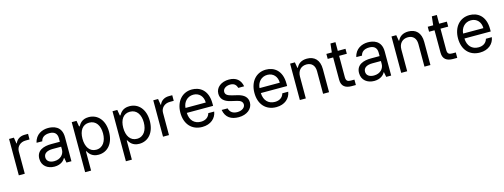

<svg xmlns="http://www.w3.org/2000/svg" viewBox="-15 -1626 7294 2780"><g transform="rotate(-15 3632.5 -235.5)"><path d="M75.3 0H164.8V-334.9C164.8 -408 222.3 -461.3 300.8 -461.3L359.7 -461.6V-545.5H308.6C240.1 -545.5 187.5 -509.9 167.6 -454.9H161.9L147.4 -545.5H75.3Z M609.4 12.4C703.5 12.4 753.2 -37.3 771 -73.9H775.2L789.8 0H864V-360.1C864 -529.8 734 -552.6 659.8 -552.6C573.5 -552.6 470.2 -509.2 445.7 -388.8L530.9 -388.1C541.9 -441.1 584.9 -475.5 662.6 -475.5C737.6 -475.5 774.9 -436.1 774.9 -368.3V-315.7H646.7C532 -315.7 423.7 -279.5 423.7 -154.5C423.7 -47.9 505.7 12.4 609.4 12.4ZM512.4 -151.3C512.4 -213.4 568.2 -241.5 646.7 -241.8H774.9V-197.1C774.9 -130 721.2 -65 624.6 -65C559.7 -65 512.4 -94.5 512.4 -151.3Z M1014.6 204.5H1104V-84.2H1110.8C1129.6 -52.9 1165.8 11 1269.5 11C1405.2 11 1500.4 -97.3 1500.4 -271.3C1500.4 -444.6 1404.8 -552.6 1268.5 -552.6C1163 -552.6 1129.6 -488.3 1110.8 -458.5H1101.2L1086.6 -545.5H1014.6ZM1102.6 -272.7C1102.6 -392.8 1155.5 -473.4 1255.3 -473.4C1359 -473.4 1410.5 -386 1410.5 -272.7C1410.5 -158 1358 -67.8 1255.3 -67.8C1156.6 -67.8 1102.6 -151.3 1102.6 -272.7Z M1625.7 204.5H1715.2V-84.2H1721.9C1740.8 -52.9 1777 11 1880.7 11C2016.3 11 2111.5 -97.3 2111.5 -271.3C2111.5 -444.6 2016 -552.6 1879.6 -552.6C1774.1 -552.6 1740.8 -488.3 1721.9 -458.5H1712.4L1697.8 -545.5H1625.7ZM1713.8 -272.7C1713.8 -392.8 1766.7 -473.4 1866.5 -473.4C1970.2 -473.4 2021.7 -386 2021.7 -272.7C2021.7 -158 1969.1 -67.8 1866.5 -67.8C1767.8 -67.8 1713.8 -151.3 1713.8 -272.7Z M2236.9 0H2326.3V-334.9C2326.3 -408 2383.9 -461.3 2462.4 -461.3L2521.3 -461.6V-545.5H2470.2C2401.6 -545.5 2349.1 -509.9 2329.2 -454.9H2323.5L2308.9 -545.5H2236.9Z M2824.9 11.4C2951.7 11.4 3032.3 -62.5 3046.9 -159.8H2958.1C2942.8 -101.6 2893.8 -67.1 2824.9 -67.1C2728.7 -67.1 2662.6 -129.6 2658.7 -243.6H3052.9V-279.5C3052.9 -481.2 2932.9 -552.6 2816.4 -552.6C2667.6 -552.6 2569.2 -436.4 2569.2 -268.5C2569.2 -100.5 2666.2 11.4 2824.9 11.4ZM2659.1 -317.8C2664.1 -400.6 2723.4 -474.1 2816.8 -474.1C2905.5 -474.1 2962.7 -407.7 2962.7 -317.8Z M3473 -400.2 3560.4 -400.9C3542.3 -500 3477.6 -552.6 3371.1 -552.6C3256.7 -552.6 3171.2 -487.2 3171.2 -393.8C3171.2 -318.2 3216.3 -267.4 3317.1 -244.3L3408 -223C3462.7 -210.6 3488.3 -185 3488.3 -148.1C3488.3 -102.6 3439.6 -65.3 3370.4 -65.3C3304 -65.3 3261.7 -94.5 3246.1 -153.8L3157 -154.5C3177.6 -35.9 3258.5 11.4 3371.8 11.4C3492.9 11.4 3580.6 -58.2 3580.6 -153.4C3580.6 -229.8 3532.7 -277.7 3434.7 -301.1L3351.9 -321C3288.7 -336.6 3260.3 -358 3260.3 -398.4C3260.3 -444.2 3308.9 -477.3 3371.4 -477.3C3438.9 -477.3 3460.2 -439.3 3473 -400.2Z M3934.7 11.4C4061.4 11.4 4142 -62.5 4156.6 -159.8H4067.8C4052.6 -101.6 4003.6 -67.1 3934.7 -67.1C3838.4 -67.1 3772.4 -129.6 3768.5 -243.6H4162.6V-279.5C4162.6 -481.2 4042.6 -552.6 3926.1 -552.6C3777.3 -552.6 3679 -436.4 3679 -268.5C3679 -100.5 3775.9 11.4 3934.7 11.4ZM3768.8 -317.8C3773.8 -400.6 3833.1 -474.1 3926.5 -474.1C4015.3 -474.1 4072.4 -407.7 4072.4 -317.8Z M4377.5 -327.1C4377.5 -420.1 4435 -473 4513.8 -473C4590.2 -473 4636.4 -423.3 4636.4 -339.1V0H4725.9V-346.6C4725.9 -484.7 4651.6 -552.6 4540.8 -552.6C4458.5 -552.6 4407 -515.3 4381.4 -459.2H4374.3L4359.7 -545.5H4288V0H4377.5Z M5118.3 -545.5H5002.8V-676.1H4927.9L4913.4 -545.5H4831.7V-470.9H4913.4V-134.9C4913.4 -39.1 4972.3 0 5063.6 0H5127.8V-81H5073.5C5027 -81 5002.8 -95.9 5002.8 -150.9V-470.9H5118.3Z M5402.3 12.4C5496.4 12.4 5546.2 -37.3 5563.9 -73.9H5568.2L5582.7 0H5657V-360.1C5657 -529.8 5527 -552.6 5452.8 -552.6C5366.5 -552.6 5263.1 -509.2 5238.6 -388.8L5323.9 -388.1C5334.9 -441.1 5377.8 -475.5 5455.6 -475.5C5530.5 -475.5 5567.8 -436.1 5567.8 -368.3V-315.7H5439.6C5324.9 -315.7 5216.6 -279.5 5216.6 -154.5C5216.6 -47.9 5298.7 12.4 5402.3 12.4ZM5305.4 -151.3C5305.4 -213.4 5361.2 -241.5 5439.6 -241.8H5567.8V-197.1C5567.8 -130 5514.2 -65 5417.6 -65C5352.6 -65 5305.4 -94.5 5305.4 -151.3Z M5897 -327.1C5897 -420.1 5954.5 -473 6033.4 -473C6109.7 -473 6155.9 -423.3 6155.9 -339.1V0H6245.4V-346.6C6245.4 -484.7 6171.2 -552.6 6060.4 -552.6C5978 -552.6 5926.5 -515.3 5900.9 -459.2H5893.8L5879.3 -545.5H5807.5V0H5897Z M6637.8 -545.5H6522.4V-676.1H6447.4L6432.9 -545.5H6351.2V-470.9H6432.9V-134.9C6432.9 -39.1 6491.8 0 6583.1 0H6647.4V-81H6593C6546.5 -81 6522.4 -95.9 6522.4 -150.9V-470.9H6637.8Z M6986.5 11.4C7113.3 11.4 7193.9 -62.5 7208.5 -159.8H7119.7C7104.4 -101.6 7055.4 -67.1 6986.5 -67.1C6890.3 -67.1 6824.2 -129.6 6820.3 -243.6H7214.5V-279.5C7214.5 -481.2 7094.5 -552.6 6978 -552.6C6829.2 -552.6 6730.8 -436.4 6730.8 -268.5C6730.8 -100.5 6827.8 11.4 6986.5 11.4ZM6820.7 -317.8C6825.6 -400.6 6884.9 -474.1 6978.3 -474.1C7067.1 -474.1 7124.3 -407.7 7124.3 -317.8Z"/></g></svg>

Font: GiG Sans Text
Style: Regular
Weight: 400
Designer: Andreas Faust
Version: Version 1.100;FEAKit 1.0